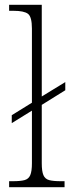

<svg xmlns="http://www.w3.org/2000/svg" viewBox="-20 -780 296 800"><path d="M18 0V-25H34Q65 -25 82 -29.5Q99 -34 106 -50Q113 -66 113 -100V-319L29 -267V-300L113 -352V-661Q113 -710 96.5 -722.5Q80 -735 36 -735H18V-760H154V-378L252 -438V-404L154 -343V-100Q154 -66 161 -50Q168 -34 185 -29.5Q202 -25 233 -25H249V0Z"/></svg>

Font: Noto Serif Tamil SemiCondensed ExtraLight
Style: Regular
Weight: 200
Width: 4
Designer: Indian Type Foundry, Tom Grace, and the Monotype Design Team
Foundry: Monotype Imaging Inc.
Version: Version 2.004; ttfautohint (v1.8.4.7-5d5b)